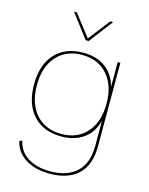

<svg xmlns="http://www.w3.org/2000/svg" viewBox="-136 -809 857 1108"><g transform="rotate(15 292.5 -255.0)"><path d="M399 -725 291 -583H273L165 -725H182L282 -596L382 -725ZM270 215Q183 215 125 178Q67 141 54 78L70 71Q81 131 134 166Q187 201 270 201Q372 201 428 148Q484 95 484 -8V-159Q466 -87 412.5 -48.5Q359 -10 280 -10Q173 -10 112 -76Q51 -142 51 -260Q51 -378 112 -444Q173 -510 280 -510Q358 -510 411.5 -471.5Q465 -433 484 -361V-509H500V-9Q500 102 440 158.5Q380 215 270 215ZM124 -87.5Q180 -24 276 -24Q372 -24 428 -87.5Q484 -151 484 -260Q484 -369 428 -432.5Q372 -496 276 -496Q180 -496 124 -432.5Q68 -369 68 -260Q68 -151 124 -87.5Z"/></g></svg>

Font: Elaine Sans Thin
Style: Regular
Weight: 250
Designer: Wei Huang
Foundry: Wei Huang
Version: Version 2.001;December 24, 2019;FontCreator 12.0.0.2547 64-b